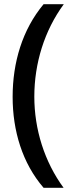

<svg xmlns="http://www.w3.org/2000/svg" viewBox="-20 -734 353 912"><path d="M40 -274C40 -113 86 41 187 158H282C191 34 143 -120 143 -275C143 -433 191 -589 283 -714H187C86 -593 40 -437 40 -274Z"/></svg>

Font: Noto Sans Balinese Medium
Style: Regular
Weight: 500
Designer: Aditya Bayu, David Williams
Foundry: David Williams
Version: Version 2.005